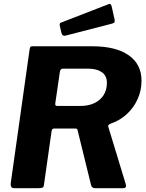

<svg xmlns="http://www.w3.org/2000/svg" viewBox="-20 -984 762 1004"><path d="M637 -23Q645 0 623 0H476Q468 0 462.5 -5Q457 -10 455 -21L386 -302Q385 -308 382 -310Q379 -312 370 -312H264Q252 -312 250 -300L210 -19Q209 -6 202.5 -3Q196 0 182 0H55Q42 0 38.5 -7.5Q35 -15 36 -25L135 -727Q137 -737 139.5 -739.5Q142 -742 150 -742H462Q586 -742 653 -695Q720 -648 720 -562Q720 -511 700 -466.5Q680 -422 644.5 -388.5Q609 -355 560 -338Q550 -334 547.5 -330.5Q545 -327 546 -322L637 -23ZM401 -430Q443 -430 474 -445Q505 -460 522 -487Q539 -514 539 -551Q539 -588 512.5 -606.5Q486 -625 441 -625H308Q296 -625 293 -608L269 -443Q268 -435 271 -432.5Q274 -430 279 -430H401ZM564 -950 579 -883Q581 -874 579 -868.5Q577 -863 564 -860L324 -798Q314 -795 308 -800Q302 -805 301 -813L293 -848Q290 -862 297 -865L547 -962Q552 -965 557 -962.5Q562 -960 564 -950Z"/></svg>

Font: Libre Franklin Thin
Style: Bold Italic
Weight: 700
Italic angle: -8°
Version: Version 3.000